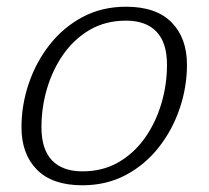

<svg xmlns="http://www.w3.org/2000/svg" viewBox="-20 -542 622 572"><path d="M355.5 -522Q445 -522 491 -475.5Q537 -429 537 -349Q537 -282.5 515.2 -218.5Q493.5 -154.5 452.8 -102.8Q412 -51 354.5 -20.5Q297 10 225.5 10Q136 10 90 -36.5Q44 -83 44 -163Q44 -229.5 65.8 -293.5Q87.5 -357.5 128.2 -409.2Q169 -461 226.5 -491.5Q284 -522 355.5 -522ZM225.5 -31.5Q286 -31.5 332.8 -58.5Q379.5 -85.5 411.8 -131.2Q444 -177 460.8 -233.5Q477.5 -290 477.5 -349Q477.5 -415 446 -447.8Q414.5 -480.5 355.5 -480.5Q295 -480.5 248.2 -453.5Q201.5 -426.5 169.2 -380.8Q137 -335 120.2 -278.5Q103.5 -222 103.5 -163Q103.5 -97 135 -64.2Q166.5 -31.5 225.5 -31.5Z"/></svg>

Font: Newsreader Caption Light
Style: Italic
Weight: 300
Italic angle: -17°
Designer: Hugues Gentile
Foundry: Production Type
Version: Version 1.001